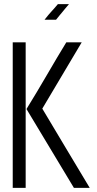

<svg xmlns="http://www.w3.org/2000/svg" viewBox="-20 -917 472 935"><path d="M378 -711 186 -388Q242 -293 301 -195.5Q360 -98 417 -2H340L109 -386Q133 -425 158.5 -467.5Q184 -510 209 -553Q234 -596 258 -636.5Q282 -677 303 -711ZM105 -2H42V-711H105ZM316 -897Q304 -883 296.5 -874Q289 -865 283 -857.5Q277 -850 270 -842Q263 -834 253 -821H197Q208 -835 215.5 -844Q223 -853 230 -860.5Q237 -868 244 -876Q251 -884 262 -897Z"/></svg>

Font: Fundamental  Brigade Scvhlank
Style: Regular
Weight: 100
Designer: Peter Wiegel, original typeface by Arno Drescher 1935
Foundry: Peter Wiegel
Version: Version 0.000 2012 initial release